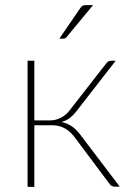

<svg xmlns="http://www.w3.org/2000/svg" viewBox="-20 -731 509 752"><path d="M88 0ZM397.5 -484.5Q400.5 -488 404.5 -490.5Q408.5 -493 413.5 -493H433L279.5 -295.5Q268 -280.5 254 -269.5Q240 -258.5 220.5 -253Q243 -248.5 260.5 -236.8Q278 -225 292.5 -206L449 0H430.5Q416.5 0 410 -9.5L270 -196.5Q254 -217.5 232.5 -229Q211 -240.5 184 -240.5H114.5V1H88V-493H114.5V-259.5H177.5Q198.5 -259.5 219 -270.2Q239.5 -281 252.5 -298.5ZM344.5 -711 240.5 -585.5Q236 -579.5 228.5 -579.5H212.5L293.5 -698Q298.5 -705.5 303 -708.2Q307.5 -711 317.5 -711Z"/></svg>

Font: Lato Thin
Style: Regular
Weight: 200
Designer: Lukasz Dziedzic
Foundry: tyPoland Lukasz Dziedzic
Version: Version 2.007; 2014-02-27